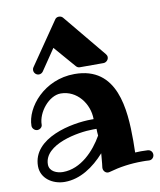

<svg xmlns="http://www.w3.org/2000/svg" viewBox="-90 -871 811 973"><g transform="rotate(-10 315.0 -384.0)"><path d="M371 -171C330 -99 257 -20 164 -20C134 -20 95 -34 95 -71C95 -174 273 -206 351 -206C357 -206 363 -206 369 -206C369 -194 370 -182 371 -171ZM605 -2C619 -2 630 -14 630 -28C630 -42 620 -53 606 -54C594 -54 582 -55 571 -55C561 -55 551 -54 541 -54C541 -67 542 -87 542 -114C542 -277 527 -499 307 -499C150 -499 47 -372 47 -278C47 -265 59 -252 73 -252C86 -252 99 -262 99 -275C99 -338 160 -414 221 -414C304 -414 363 -337 363 -257C360 -257 355 -257 351 -257C252 -257 44 -217 44 -71C44 -8 102 31 165 31C244 31 315 -17 371 -80C368 -35 364 -9 364 -8C364 -7 364 -5 364 -4C364 8 374 22 389 22C392 22 394 21 396 21C452 5 508 -3 569 -3C580 -3 592 -3 603 -2C604 -2 604 -2 605 -2ZM462 -528C474 -528 488 -539 488 -554C488 -560 486 -565 482 -570L300 -790C295 -796 288 -799 279 -799C271 -799 263 -795 259 -788L108 -568C105 -564 104 -559 104 -554C104 -541 115 -528 130 -528C138 -528 146 -532 151 -539L225 -648L321 -537C326 -531 333 -528 340 -528Z"/></g></svg>

Font: Ribeye
Style: Regular
Weight: 400
Designer: Astigmatic (AOETI)
Foundry: Astigmatic (AOETI)
Version: Version 1.000